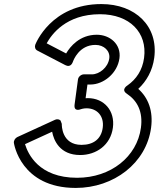

<svg xmlns="http://www.w3.org/2000/svg" viewBox="-20 -885 782 945"><path d="M284.1 -275.4 278 -291.7C271.4 -298.4 260.6 -299.9 251 -295.5L65.5 -210.5C55.4 -205.9 46.7 -193.4 48.4 -181.3C48.8 -178.5 81.5 40 352.6 40C540.3 40 700.1 -82.1 723.6 -256C734.7 -338.3 710.3 -403.1 660.5 -447.6C701.6 -485.6 730.7 -537.7 739.1 -600C760.2 -755.9 646.6 -865 479 -865C231.4 -865 155.3 -669.4 153.4 -664.4C150 -654.3 153 -641.8 163.1 -636.5L301.4 -564.5C328.3 -550.5 337 -576.6 338.8 -581C341 -587.4 368.8 -664 449.8 -664C492.2 -664 522.7 -633.9 517.9 -598C511.7 -552.2 468.3 -519 432.2 -519H392.2C381.4 -519 365.8 -509.1 363.8 -494L347.2 -371C341.8 -331.6 377.7 -347.5 377.7 -347.5C377.7 -347.6 391.3 -352 405.6 -352C458 -352 493.4 -313.7 485.6 -256C478.2 -201.1 440 -172 381.3 -172C282.9 -172 283.9 -269 284.1 -275.4ZM305.5 -621.9 209.7 -671.8C233.7 -715.2 304.6 -815 472.2 -815C618.5 -815 705.9 -724.1 689.1 -600C680.9 -539.3 650.8 -495.2 607.5 -464.7C607.5 -464.7 573.1 -444.3 604.3 -423.7C656.8 -388.7 684.2 -334.6 673.6 -256C654.4 -113.9 525.7 -10 359.4 -10C170.6 -10 117.7 -127.7 103.1 -175.5L236.6 -236.7C244.2 -194.9 273.9 -122 374.5 -122C453.8 -122 524.1 -170.9 535.6 -256C547 -340.3 491.9 -402 412.4 -402C408.7 -402 403.2 -401.7 401.3 -401.5L410.4 -469H425.4C489.3 -469 557.8 -523.8 567.9 -598C577.3 -668.1 520.1 -714 456.5 -714C372.2 -714 325 -655.6 305.5 -621.9Z"/></svg>

Font: Hussar Techniczny
Style: Bold 
Weight: 700
Foundry: Cannot Into Space Fonts
Version: Version 0.77